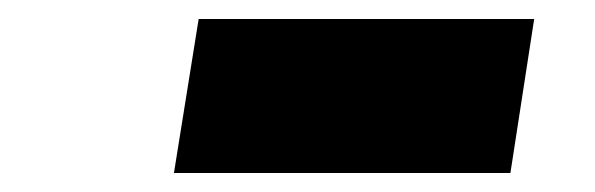

<svg xmlns="http://www.w3.org/2000/svg" viewBox="-20 -786 626 202"><path d="M163 -604 189 -766H542L517 -604Z"/></svg>

Font: Georama Expanded Black
Style: Italic
Weight: 900
Width: 7
Italic angle: -9°
Designer: Jean-Baptiste Levee
Foundry: Production Type
Version: Version 1.000